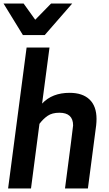

<svg xmlns="http://www.w3.org/2000/svg" viewBox="-37 -1070 620 1090"><path d="M462 0H332Q377 -342 378 -358Q378 -430 300 -430Q259 -430 233.5 -412.5Q208 -395 187 -367L139 0H9L114 -800H244L202 -482Q259 -543 358 -543Q432 -543 471.5 -505Q511 -467 511 -395Q511 -378 509 -359ZM369 -871ZM217 -871H93L-17 -1050H97L163 -958L253 -1050H373Z"/></svg>

Font: Tanohe Sans SemiBold
Style: Italic
Weight: 600
Designer: Village Type and Design LLC & Cristiano Sobral
Foundry: Cooper Hewitt Smithsonian Design Museum
Version: Version 1.00;September 29, 2021;FontCreator 13.0.0.2655 64-b